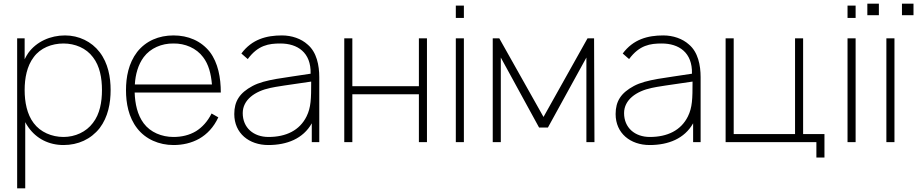

<svg xmlns="http://www.w3.org/2000/svg" viewBox="-20 -770 4968 1040"><path d="M519.8 -487.5C476 -544.8 407.3 -578.1 332.3 -578.1C253.1 -578.1 178.1 -544.8 133.3 -483.3C126 -472.9 119.8 -461.5 113.5 -449V-562.5H72.9V250H116.7V-108.3C121.9 -99 127.1 -89.6 133.3 -81.2C177.1 -18.8 244.8 15.6 324 15.6C403.1 15.6 471.9 -15.6 519.8 -76C565.6 -136.5 579.2 -211.5 579.2 -282.3C579.2 -352.1 565.6 -428.1 519.8 -487.5ZM483.3 -104.2C446.9 -55.2 386.5 -28.1 324 -28.1C260.4 -28.1 199 -54.2 162.5 -103.1C126 -151 113.5 -217.7 113.5 -282.3C113.5 -346.9 126 -412.5 162.5 -460.4C199 -510.4 260.4 -534.4 324 -534.4C386.5 -534.4 446.9 -509.4 483.3 -460.4C520.8 -412.5 532.3 -346.9 532.3 -282.3C532.3 -217.7 520.8 -152.1 483.3 -104.2Z M1041.7 -59.4C1005.2 -37.5 963.5 -28.1 919.8 -28.1C856.2 -28.1 794.8 -53.1 758.3 -102.1C724 -147.9 711.5 -208.3 709.4 -268.8H1176C1176 -349 1161.5 -429.2 1116.7 -488.5C1068.8 -549 999 -578.1 919.8 -578.1C840.6 -578.1 770.8 -549 722.9 -488.5C676 -427.1 662.5 -352.1 662.5 -281.2C662.5 -211.5 676 -135.4 722.9 -75C768.8 -15.6 841.7 15.6 919.8 15.6C968.8 15.6 1016.7 5.2 1059.4 -18.8C1101 -42.7 1137.5 -80.2 1162.5 -134.4L1126 -155.2C1104.2 -111.5 1075 -80.2 1041.7 -59.4ZM758.3 -460.4C794.8 -509.4 856.2 -535.4 919.8 -534.4C982.3 -535.4 1043.8 -509.4 1080.2 -460.4C1110.4 -420.8 1122.9 -370.8 1128.1 -312.5H710.4C713.5 -366.7 728.1 -419.8 758.3 -460.4Z M1709.4 0V-352.1C1709.4 -415.6 1695.8 -487.5 1645.8 -529.2C1611.5 -560.4 1560.4 -578.1 1507.3 -578.1C1422.9 -578.1 1344.8 -557.3 1287.5 -480.2L1321.9 -450C1378.1 -526 1436.5 -534.4 1499 -534.4C1590.6 -534.4 1665.6 -486.5 1662.5 -370.8C1520.8 -347.9 1415.6 -340.6 1347.9 -304.2C1278.1 -266.7 1249 -221.9 1249 -152.1C1249 -47.9 1329.2 15.6 1433.3 15.6C1534.4 15.6 1621.9 -18.8 1668.8 -102.1V0ZM1640.6 -139.6C1603.1 -63.5 1529.2 -28.1 1434.4 -28.1C1353.1 -28.1 1294.8 -78.1 1294.8 -157.3C1294.8 -229.2 1360.4 -276 1444.8 -293.8C1470.8 -300 1542.7 -310.4 1665.6 -328.1C1665.6 -234.4 1664.6 -188.5 1640.6 -139.6Z M2249 -562.5V-303.1H1888.5V-562.5H1844.8V0H1888.5V-259.4H2249V0H2292.7V-562.5Z M2449 -739.6V-672.9H2492.7V-739.6ZM2449 -562.5V0H2492.7V-562.5Z M3162.5 -562.5 2924 -136.5 2684.4 -562.5H2649V0H2692.7V-458.3L2900 -79.2H2947.9L3156.3 -458.3V0H3200L3197.9 -562.5Z M3775 0V-352.1C3775 -415.6 3761.5 -487.5 3711.5 -529.2C3677.1 -560.4 3626 -578.1 3572.9 -578.1C3488.5 -578.1 3410.4 -557.3 3353.1 -480.2L3387.5 -450C3443.8 -526 3502.1 -534.4 3564.6 -534.4C3656.3 -534.4 3731.3 -486.5 3728.1 -370.8C3586.5 -347.9 3481.3 -340.6 3413.5 -304.2C3343.8 -266.7 3314.6 -221.9 3314.6 -152.1C3314.6 -47.9 3394.8 15.6 3499 15.6C3600 15.6 3687.5 -18.8 3734.4 -102.1V0ZM3706.3 -139.6C3668.8 -63.5 3594.8 -28.1 3500 -28.1C3418.8 -28.1 3360.4 -78.1 3360.4 -157.3C3360.4 -229.2 3426 -276 3510.4 -293.8C3536.5 -300 3608.3 -310.4 3731.3 -328.1C3731.3 -234.4 3730.2 -188.5 3706.3 -139.6Z M4330.2 -43.8V-562.5H4286.5V-43.8H3954.2V-562.5H3910.4V0H4402.1V83.3H4445.8V-43.8Z M4570.8 -739.6V-672.9H4614.6V-739.6ZM4570.8 -562.5V0H4614.6V-562.5Z M4678.1 -750V-687.5H4740.6V-750ZM4865.6 -750V-687.5H4928.1V-750ZM4781.2 -562.5V0H4825V-562.5Z"/></svg>

Font: Manrope Thin
Style: Regular
Weight: 100
Width: 4
Designer: Michael Sharanda
Foundry: Michael Sharanda
Version: Version 2.000;PS 002.000;hotconv 1.0.88;makeotf.lib2.5.64775